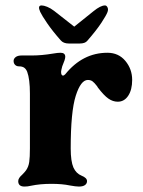

<svg xmlns="http://www.w3.org/2000/svg" viewBox="-20 -676 526 706"><path d="M47 -10Q47 -16 51 -22Q55 -28 61 -33Q71 -43 76 -50Q85 -63 87.5 -80.5Q90 -98 90 -130V-332Q90 -385 80 -412Q76 -422 69 -427Q62 -432 50 -432Q41 -432 35.5 -437.5Q30 -443 30 -452Q30 -460 37.5 -466Q45 -472 60 -472H98Q133 -472 175 -479Q192 -482 202.5 -482Q220 -482 220 -467Q220 -458 208.8 -432Q204.6 -416 204.6 -412Q204.6 -398 212 -398Q215 -398 220 -403Q284 -482 375 -482Q416 -482 441 -452Q466 -422 466 -382Q466 -346 451.5 -324Q437 -302 413 -302Q395 -302 378.5 -313.5Q362 -325 340 -354L337 -359Q327 -372 320.1 -377Q313.2 -382 303 -382Q277 -382 258.5 -323.6Q240 -265.3 240 -130Q240 -83 250 -60Q260 -38 280 -30Q300 -22 300 -10Q300 -1 292.5 4.5Q285 10 270 10Q259 10 237 6Q209 0 169 0Q127.3 0 94 7Q82 10 70 10Q47 10 47 -10ZM128 -632Q134 -619 153.5 -590.5Q173 -562 203 -528Q213 -516 233 -516H273Q293 -516 301 -526Q335 -565 353 -592.5Q371 -620 375 -631Q379 -641 375.5 -648.5Q372 -656 366 -656Q350 -656 324 -635L253 -578L179 -636Q166 -646 153.5 -651Q141 -656 133 -656Q117 -656 128 -632Z"/></svg>

Font: Raigarh
Style: Regular
Weight: 400
Designer: jaikishan Patel
Foundry: MagicType
Version: Version 1.000;FEAKit 1.0